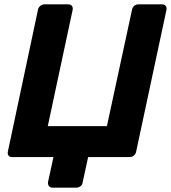

<svg xmlns="http://www.w3.org/2000/svg" viewBox="-20 -720 784 880"><path d="M220 140Q210 140 204.5 133Q199 126 200 115L225 0H35Q24 0 19 -7Q14 -14 16 -25L154 -675Q156 -686 164.5 -693Q173 -700 184 -700H293Q304 -700 309.5 -693Q315 -686 313 -675L199 -142H470L585 -675Q587 -686 595 -693Q603 -700 614 -700H723Q734 -700 739.5 -693Q745 -686 743 -675L604 -25Q602 -14 593.5 -7Q585 0 574 0H384L359 115Q358 126 349.5 133Q341 140 330 140Z"/></svg>

Font: Rubik Light SemiBold
Style: Italic
Weight: 600
Italic angle: -12°
Version: Version 2.104